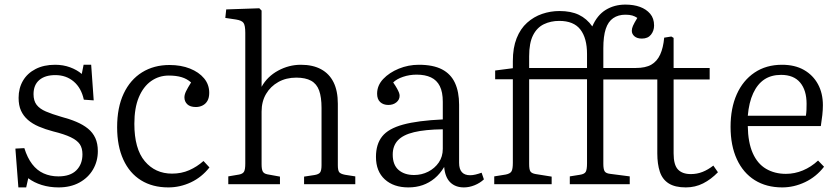

<svg xmlns="http://www.w3.org/2000/svg" viewBox="-20 -802 3647 836"><path d="M60 14 47 -155 86 -157Q99 -115 120 -87.5Q141 -60 170 -47Q199 -34 234 -34Q286 -34 312.5 -60.5Q339 -87 339 -130Q339 -157 327.5 -174Q316 -191 288 -204.5Q260 -218 211 -230Q177 -239 149 -251Q121 -263 101.5 -280Q82 -297 71.5 -320Q61 -343 61 -376Q61 -418 80 -450.5Q99 -483 135 -501.5Q171 -520 220 -520Q255 -520 285 -509Q315 -498 336 -480L344 -520H377L388 -365L345 -368Q334 -419 301 -447Q268 -475 221 -475Q176 -475 151 -453.5Q126 -432 126 -392Q126 -363 139.5 -345.5Q153 -328 180 -316.5Q207 -305 245 -294Q283 -284 312.5 -271.5Q342 -259 363 -242Q384 -225 395 -201Q406 -177 406 -144Q406 -100 385 -64Q364 -28 325.5 -7Q287 14 235 14Q196 14 162 3.5Q128 -7 103 -26L94 14Z M713 14Q644 14 594 -17Q544 -48 517 -107Q490 -166 490 -248Q490 -334 518.5 -394.5Q547 -455 598.5 -487Q650 -519 718 -519Q768 -519 807 -503.5Q846 -488 868.5 -461Q891 -434 891 -398Q891 -377 883.5 -363.5Q876 -350 862.5 -343Q849 -336 833 -336Q808 -336 795.5 -348Q783 -360 783 -378Q783 -390 790 -404.5Q797 -419 812 -443Q794 -459 770.5 -466Q747 -473 715 -473Q672 -473 638 -449Q604 -425 584.5 -378.5Q565 -332 565 -263Q565 -154 610.5 -100Q656 -46 729 -46Q770 -46 804 -61Q838 -76 866 -101L892 -73Q858 -30 811 -8Q764 14 713 14Z M974 0V-34L1021 -42Q1037 -45 1042.5 -54.5Q1048 -64 1048 -90V-659Q1048 -691 1040.5 -702Q1033 -713 1008 -717L961 -724L965 -761L1109 -766L1119 -756V-428V-424Q1144 -469 1191 -494.5Q1238 -520 1290 -520Q1342 -520 1378 -500.5Q1414 -481 1432.5 -443.5Q1451 -406 1451 -350V-83Q1451 -61 1456.5 -53Q1462 -45 1482 -41L1527 -34V0H1304V-33L1350 -40Q1368 -43 1374 -51.5Q1380 -60 1380 -83V-332Q1380 -379 1369.5 -408Q1359 -437 1334.5 -450.5Q1310 -464 1270 -464Q1226 -464 1192 -445Q1158 -426 1138.5 -393Q1119 -360 1119 -316V-87Q1119 -65 1124 -55.5Q1129 -46 1144 -43L1199 -33V0Z M1758 14Q1694 14 1655.5 -21Q1617 -56 1617 -119Q1617 -174 1644 -208Q1671 -242 1735 -259.5Q1799 -277 1908 -282V-359Q1908 -401 1895 -427Q1882 -453 1856.5 -465Q1831 -477 1794 -477Q1763 -477 1735 -467.5Q1707 -458 1692 -443Q1703 -427 1709 -416Q1715 -405 1717.5 -398Q1720 -391 1720 -385Q1720 -368 1706 -356.5Q1692 -345 1671 -345Q1649 -345 1635.5 -357.5Q1622 -370 1622 -394Q1622 -430 1648.5 -458Q1675 -486 1716.5 -503Q1758 -520 1804 -520Q1866 -520 1904.5 -500Q1943 -480 1961 -441Q1979 -402 1979 -346V-93Q1979 -66 1991 -52.5Q2003 -39 2027 -39Q2038 -39 2050.5 -42Q2063 -45 2077 -50L2087 -21Q2070 -5 2046.5 4.5Q2023 14 2000 14Q1963 14 1940.5 -8Q1918 -30 1914 -75Q1896 -45 1872.5 -25.5Q1849 -6 1820.5 4Q1792 14 1758 14ZM1783 -40Q1816 -40 1844.5 -54.5Q1873 -69 1890.5 -94.5Q1908 -120 1908 -154V-239Q1831 -238 1783 -226.5Q1735 -215 1712.5 -191Q1690 -167 1690 -129Q1690 -84 1715.5 -62Q1741 -40 1783 -40Z M2132 0V-34L2182 -42Q2202 -46 2207.5 -56.5Q2213 -67 2213 -93V-457H2136V-495L2213 -505V-536Q2213 -594 2229.5 -635.5Q2246 -677 2275 -703Q2304 -729 2340.5 -741.5Q2377 -754 2416 -754Q2466 -754 2500.5 -737.5Q2535 -721 2559 -687Q2580 -736 2617.5 -759Q2655 -782 2703 -782Q2739 -782 2766.5 -772Q2794 -762 2811 -742Q2828 -722 2828 -691Q2828 -668 2814.5 -651Q2801 -634 2775 -634Q2754 -634 2742.5 -644Q2731 -654 2731 -668Q2731 -678 2736 -689.5Q2741 -701 2755 -724Q2745 -731 2733 -734.5Q2721 -738 2703 -738Q2672 -738 2650 -723Q2628 -708 2617.5 -676Q2607 -644 2607 -592V-506H2748Q2791 -506 2816 -520.5Q2841 -535 2854.5 -564.5Q2868 -594 2872 -638L2903 -643L2913 -637V-506H3070V-456H2913V-134Q2913 -84 2932 -64Q2951 -44 2988 -44Q3015 -44 3039 -53.5Q3063 -63 3086 -81L3106 -52Q3076 -21 3041.5 -3.5Q3007 14 2966 14Q2919 14 2891.5 -3.5Q2864 -21 2853 -54.5Q2842 -88 2842 -134V-456H2607V-89Q2607 -66 2612.5 -56.5Q2618 -47 2637 -45L2722 -34V0H2461V-34L2505 -41Q2525 -44 2530.5 -54Q2536 -64 2536 -91V-457H2284V-88Q2284 -64 2289.5 -55.5Q2295 -47 2313 -44L2382 -33V0ZM2284 -506H2536V-567Q2536 -636 2507 -673.5Q2478 -711 2415 -711Q2378 -711 2348 -696.5Q2318 -682 2301 -648.5Q2284 -615 2284 -557Z M3386 14Q3317 14 3266.5 -17.5Q3216 -49 3188.5 -108.5Q3161 -168 3161 -250Q3161 -331 3188 -391.5Q3215 -452 3265.5 -486Q3316 -520 3385 -520Q3441 -520 3480.5 -497.5Q3520 -475 3541.5 -435.5Q3563 -396 3563 -344Q3563 -324 3560.5 -301Q3558 -278 3554 -253H3236Q3237 -182 3257.5 -135.5Q3278 -89 3315.5 -67Q3353 -45 3402 -45Q3440 -45 3476 -60Q3512 -75 3542 -103L3568 -76Q3534 -32 3485.5 -9Q3437 14 3386 14ZM3236 -298H3489Q3491 -311 3491.5 -323Q3492 -335 3492 -350Q3492 -409 3464 -442.5Q3436 -476 3381 -476Q3338 -476 3308 -456Q3278 -436 3259.5 -396Q3241 -356 3236 -298Z"/></svg>

Font: Literata 18pt Light
Style: Regular
Weight: 300
Designer: Latin by Veronika Burian and Jose Scaglione. Greek by Irene Vlachou. Cyrillic by Vera Evstafieva.
Foundry: TypeTogether
Version: Version 3.103;gftools[0.9.29]